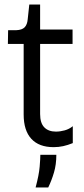

<svg xmlns="http://www.w3.org/2000/svg" viewBox="-20 -644 372 852"><path d="M218 9Q153 9 119 -28Q85 -65 85 -136V-449H15L16 -510H52Q78 -511 89.5 -523Q101 -535 103 -559L110 -624H158V-513H302V-449H158V-138Q158 -98 176.5 -79Q195 -60 228 -60Q247 -60 267 -65.5Q287 -71 303 -84V-9Q281 0 260.5 4.5Q240 9 218 9ZM138 188Q153 132 156 96Q159 60 159 43H230Q230 86 219.5 121.5Q209 157 194 188Z"/></svg>

Font: Bricolage Grotesque 72pt Light
Style: Regular
Weight: 300
Designer: Mathieu Triay
Foundry: Atelier Triay
Version: Version 1.001;gftools[0.9.33.dev8+g029e19f]